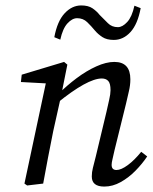

<svg xmlns="http://www.w3.org/2000/svg" viewBox="-20 -676 562 707"><path d="M318 -26Q318 -42 322 -57.5Q326 -73 333 -101L372 -264Q377 -287 382 -308.5Q387 -330 387 -344Q387 -369 378.5 -378Q370 -387 355 -387Q302 -387 190 -296L195 -330Q226 -361 262 -388Q298 -415 334.5 -431.5Q371 -448 401 -448Q460 -448 460 -384Q460 -362 454.5 -339.5Q449 -317 444 -294L402 -124Q398 -105 394.5 -91Q391 -77 391 -69Q391 -50 409 -50Q426 -50 450.5 -68Q475 -86 500 -117L522 -100Q504 -73 479 -47.5Q454 -22 424.5 -5.5Q395 11 364 11Q318 11 318 -26ZM139 0 80 7 70 0 151 -380 167 -368 57 -374 60 -401 216 -448 228 -438 205 -323 176 -193Q166 -144 157 -96.5Q148 -49 139 0ZM180 -539Q191 -598 218 -627Q245 -656 279 -656Q305 -656 320.5 -645.5Q336 -635 347 -621Q363 -605 377.5 -590.5Q392 -576 414 -576Q431 -576 448.5 -595Q466 -614 475 -655L498 -646Q487 -587 460.5 -558Q434 -529 399 -529Q373 -529 357 -539.5Q341 -550 330 -563Q316 -580 301 -594.5Q286 -609 264 -609Q246 -609 228.5 -590Q211 -571 202 -530Z"/></svg>

Font: Lisu Bosa ExtraLight
Style: Italic
Weight: 200
Italic angle: -19°
Designer: David Morse, Annie Olsen, Victor Gaultney, Frank Grießhammer (Latin)
Foundry: SIL International
Version: Version 2.000